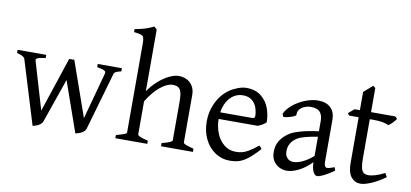

<svg xmlns="http://www.w3.org/2000/svg" viewBox="-71 -993 2665 1244"><g transform="rotate(10 1261.5 -371.5)"><path d="M539.1 -28.8Q530.3 1 472.2 14.6L356 -316.4L255.9 -28.8Q245.6 2 190.9 14.6L63 -402.8Q60.5 -412.1 47.1 -419.9Q33.7 -427.7 9.8 -433.1V-454.1H198.2V-433.1Q162.6 -429.2 149.2 -423.6Q135.7 -418 135.7 -409.7Q135.7 -406.7 137.2 -402.8L229 -92.8L349.1 -454.1H382.8L509.8 -92.8L594.2 -402.8Q594.7 -404.3 594.7 -406.7Q594.7 -416 581.5 -421.9Q568.4 -427.7 537.1 -433.1V-454.1H695.8V-433.1Q675.8 -428.7 666.3 -424.6Q656.7 -420.4 652.8 -415.8Q648.9 -411.1 647 -402.8Z M1033.2 -21Q1068.8 -30.3 1085.2 -37.4Q1101.6 -44.4 1101.6 -50.8V-309.1Q1101.6 -348.1 1095 -368.9Q1088.4 -389.6 1075.2 -397.5Q1062 -405.3 1039.1 -405.3Q1003.9 -405.3 959.5 -369.6Q915 -334 874.5 -268.1V-50.8Q874.5 -43.5 892.8 -35.6Q911.1 -27.8 942.9 -21V0H732.9V-21Q769.5 -30.8 785.4 -37.1Q801.3 -43.5 801.3 -50.8V-633.8Q801.3 -662.6 797.1 -673.8Q793 -685.1 780.3 -689.7Q767.6 -694.3 732.9 -698.2V-717.8Q774.4 -725.6 801.5 -734.1Q828.6 -742.7 856.4 -756.8L874.5 -740.2V-334Q901.4 -374 936.5 -404.8Q971.7 -435.5 1006.3 -452.1Q1041 -468.8 1066.9 -468.8Q1096.2 -468.8 1120.6 -457Q1145 -445.3 1159.9 -421.1Q1174.8 -397 1174.8 -361.8V-50.8Q1174.8 -43.9 1189.9 -37.4Q1205.1 -30.8 1243.2 -21V0H1033.2Z M1370.1 -239.3Q1370.6 -188 1388.4 -144.5Q1406.2 -101.1 1439 -75Q1471.7 -48.8 1514.6 -48.8Q1538.1 -48.8 1556.6 -53.2Q1575.2 -57.6 1599.9 -72Q1624.5 -86.4 1659.7 -115.2Q1668.5 -110.4 1677.7 -95.2Q1634.8 -47.9 1604.2 -24.7Q1573.7 -1.5 1547.4 6.6Q1521 14.6 1484.9 14.6Q1434.6 14.6 1391.4 -13.7Q1348.1 -42 1322.5 -93.5Q1296.9 -145 1296.9 -211.9Q1296.9 -278.3 1325.7 -336.9Q1354.5 -395.5 1404.8 -430.2Q1427.7 -446.3 1458.3 -457.5Q1488.8 -468.8 1513.7 -468.8Q1573.2 -468.8 1610.8 -438.5Q1648.4 -408.2 1664.6 -363.5Q1680.7 -318.8 1680.7 -272Q1665 -254.4 1627 -239.3ZM1582 -283.2Q1592.8 -283.2 1596.7 -286.9Q1600.6 -290.5 1600.6 -300.8Q1600.6 -323.7 1592.3 -350.3Q1584 -377 1561.5 -397.2Q1539.1 -417.5 1500 -417.5Q1466.8 -417.5 1440.2 -400.6Q1413.6 -383.8 1396.2 -353.3Q1378.9 -322.8 1373 -283.2Z M2023.9 -69.8Q1982.4 -27.8 1939.5 -6.6Q1896.5 14.6 1862.8 14.6Q1837.4 14.6 1813.7 3.4Q1790 -7.8 1774.4 -31.5Q1758.8 -55.2 1758.8 -90.8Q1758.8 -125.5 1770.5 -150.4Q1782.2 -175.3 1802.7 -195.8Q1820.8 -213.9 1843.5 -226.8Q1866.2 -239.7 1909.4 -251.7Q1952.6 -263.7 2023.9 -273.9V-342.8Q2023.9 -378.4 2006.3 -399.2Q1988.8 -419.9 1946.8 -419.9Q1924.8 -419.9 1904.5 -411.6Q1884.3 -403.3 1872.3 -388.2Q1860.4 -373 1862.3 -353.5Q1862.8 -348.1 1848.6 -341.6Q1834.5 -335 1815.2 -330.1Q1795.9 -325.2 1784.7 -325.2Q1780.8 -325.2 1779.3 -325.7L1772.5 -344.7Q1787.1 -376.5 1822 -405.3Q1856.9 -434.1 1900.9 -451.4Q1944.8 -468.8 1985.4 -468.8Q2038.6 -468.8 2067.9 -440.7Q2097.2 -412.6 2097.2 -362.3V-86.9Q2097.2 -48.8 2116.7 -48.8Q2132.8 -48.8 2164.6 -62L2171.9 -40Q2131.8 -12.2 2104.2 1.2Q2076.7 14.6 2062.5 14.6Q2046.4 14.6 2035.6 -8.3Q2024.9 -31.2 2023.9 -69.8ZM2023.9 -237.3Q1971.7 -229 1941.2 -220.5Q1910.6 -211.9 1894.8 -202.9Q1878.9 -193.8 1867.2 -181.6Q1838.9 -151.9 1838.9 -111.8Q1838.9 -87.9 1847.9 -74Q1856.9 -60.1 1868.9 -54.4Q1880.9 -48.8 1891.6 -48.8Q1952.1 -48.8 2023.9 -110.8Z M2261.7 -107.9V-407.7H2198.7L2188.5 -421.4L2226.6 -454.1H2261.7V-574.2L2319.8 -625L2335 -612.8V-454.1H2494.6L2508.8 -439.9Q2499 -425.8 2483.9 -410.4Q2468.8 -395 2459.5 -390.6Q2425.3 -407.7 2360.4 -407.7H2335V-149.9Q2335 -110.4 2340.1 -88.6Q2345.2 -66.9 2356.4 -57.9Q2367.7 -48.8 2387.7 -48.8Q2429.7 -48.8 2494.6 -82L2508.8 -57.1Q2462.9 -23.4 2418.5 -4.4Q2374 14.6 2346.7 14.6Q2309.6 14.6 2285.6 -14.9Q2261.7 -44.4 2261.7 -107.9Z"/></g></svg>

Font: David Libre
Style: Regular
Weight: 400
Version: Version 1.000